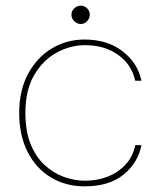

<svg xmlns="http://www.w3.org/2000/svg" viewBox="-20 -648 569 680"><path d="M280 12Q213 12 160.5 -19.5Q108 -51 78 -109.5Q48 -168 48 -248Q48 -328 79.5 -386.5Q111 -445 163.5 -476.5Q216 -508 280 -508Q360 -508 414 -466.5Q468 -425 481 -362H459Q446 -420 398 -454Q350 -488 281 -488Q229 -488 180.5 -461.5Q132 -435 101 -382Q70 -329 70 -248Q70 -183 88.5 -137.5Q107 -92 138 -63.5Q169 -35 206.5 -21.5Q244 -8 281 -8Q326 -8 363 -23Q400 -38 425.5 -66Q451 -94 459 -134H481Q469 -72 418 -30Q367 12 280 12ZM266 -563Q253 -563 243 -573Q233 -583 233 -596Q233 -609 243 -618.5Q253 -628 266 -628Q279 -628 288.5 -618.5Q298 -609 298 -596Q298 -583 288.5 -573Q279 -563 266 -563Z"/></svg>

Font: DM Sans 24pt Thin
Style: Regular
Weight: 250
Designer: Colophon Foundry, Jonny Pinhorn
Foundry: Colophon Foundry
Version: Version 4.004;gftools[0.9.30]